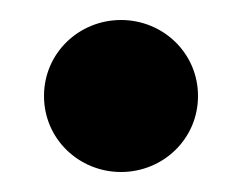

<svg xmlns="http://www.w3.org/2000/svg" viewBox="-20 -142 236 192"><path d="M101 30C143 30 178 -3 178 -46C178 -89 143 -122 101 -122C59 -122 24 -89 24 -46C24 -3 59 30 101 30Z"/></svg>

Font: Charger Pro
Style: BlkExt
Weight: 900
Designer: Jasper
Foundry: Cannot Into Space Fonts
Version: Version 1.09